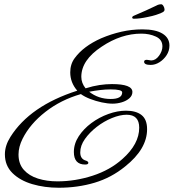

<svg xmlns="http://www.w3.org/2000/svg" viewBox="-20 -802 816 902"><path d="M256 80Q189 80 131.5 63Q74 46 38.5 11Q3 -24 3 -77Q3 -118 29 -159Q121 -305 343 -376Q310 -414 310 -462Q310 -501 331 -529Q372 -585 455 -622Q502 -642 550.5 -653Q599 -664 649 -664Q711 -664 743.5 -644Q776 -624 776 -588Q776 -563 762.5 -542.5Q749 -522 729 -509.5Q709 -497 688 -497Q657 -497 657 -512Q657 -521 670 -521Q674 -521 680.5 -519.5Q687 -518 690 -518Q711 -518 727 -540Q743 -562 743 -584Q743 -616 712.5 -630Q682 -644 644 -644Q549 -644 458 -583Q362 -520 362 -441Q362 -412 382 -387Q417 -398 447.5 -402.5Q478 -407 506 -407Q602 -407 602 -370Q602 -353 588 -340.5Q574 -328 552.5 -321.5Q531 -315 509 -315Q486 -315 458 -321Q430 -327 404 -337Q378 -347 360 -360Q266 -333 193.5 -276.5Q121 -220 86 -150Q67 -112 67 -76Q67 -32 92 -4Q117 24 158.5 37Q200 50 250 50Q333 50 415 23.5Q497 -3 555 -55Q634 -125 634 -202Q634 -263 575 -263Q544 -263 506 -247.5Q468 -232 434.5 -206Q401 -180 379 -149Q357 -118 357 -86Q357 -54 385 -47Q395 -43 395 -37Q395 -29 380 -29Q327 -29 327 -88Q327 -127 350 -162Q373 -197 409.5 -224Q446 -251 489 -266.5Q532 -282 572 -282Q619 -282 645 -261.5Q671 -241 671 -195Q671 -102 568 -20Q503 33 424 56.5Q345 80 256 80ZM500 -337Q554 -337 554 -368Q554 -382 500 -382Q476 -382 450.5 -379Q425 -376 399 -371Q442 -337 500 -337ZM609 -714Q601 -714 601 -720Q601 -725 611 -729Q640 -741 666 -753Q692 -765 713 -775Q722 -780 728 -781Q734 -782 737 -782Q743 -782 748 -773.5Q753 -765 753 -757Q753 -750 746.5 -746Q740 -742 735 -740Q728 -737 713 -732Q698 -727 673 -722Q636 -714 609 -714Z"/></svg>

Font: Alex Brush
Style: Regular
Weight: 400
Designer: Robert E. Leuschke
Foundry: Robert E. Leuschke
Version: Version 1.111; ttfautohint (v1.8.4.7-5d5b)